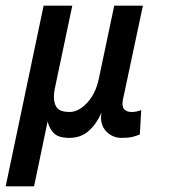

<svg xmlns="http://www.w3.org/2000/svg" viewBox="-82 -475 648 677"><path d="M275.9 -78.1Q259.8 -40 231.9 -14.4Q204.1 11.2 162.1 11.2Q125 11.2 108.4 -4.9Q91.8 -21 85.9 -46.9L38.1 182.1H-62L71.8 -455.1H172.9L112.8 -169.9Q106.9 -144 108.4 -126.5Q109.9 -108.9 116.5 -98.4Q123 -87.9 135.5 -84Q147.9 -80.1 163.1 -80.1Q194.8 -80.1 224.9 -112.1Q254.9 -144 266.1 -195.8L320.8 -455.1H421.9L351.1 -122.1Q347.2 -99.1 356.2 -89.6Q365.2 -80.1 381.8 -80.1Q398.9 -80.1 416 -86.9L411.1 -1Q399.9 3.9 385.5 7.6Q371.1 11.2 346.2 11.2Q331.1 11.2 317.6 5.6Q304.2 0 293.2 -11Q282.2 -22 277.1 -38.6Q272 -55.2 275.9 -78.1Z"/></svg>

Font: Anonymous Pro
Style: Bold Italic
Weight: 700
Italic angle: -12°
Monospace: yes
Designer: Mark Simonson
Version: Version 1.003